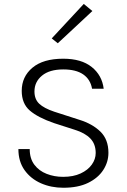

<svg xmlns="http://www.w3.org/2000/svg" viewBox="-20 -918 628 950"><path d="M293.5 11Q233 11 182.5 -11.2Q132 -33.5 101.5 -76.2Q71 -119 71 -180.5H127Q127 -133.5 150 -103Q173 -72.5 210.8 -57.8Q248.5 -43 292.5 -43Q343 -43 379 -59.8Q415 -76.5 434.2 -103.5Q453.5 -130.5 453.5 -161Q453.5 -205.5 426.8 -233Q400 -260.5 349.5 -276L247 -309Q167.5 -336.5 127.5 -371Q87.5 -405.5 87.5 -468.5Q87.5 -538.5 140.5 -583Q193.5 -627.5 293 -627.5Q382.5 -627.5 433.8 -586.5Q485 -545.5 493 -479H435.5Q427.5 -525 391.8 -549.8Q356 -574.5 293 -574.5Q225 -574.5 187.8 -543.8Q150.5 -513 150.5 -465.5Q150.5 -427 174 -404.8Q197.5 -382.5 248 -365.5L372 -325.5Q437 -305.5 476.8 -266.8Q516.5 -228 516.5 -162Q516.5 -116.5 491 -77Q465.5 -37.5 416 -13.2Q366.5 11 293.5 11ZM266 -704 236 -728 394.5 -898.5 437 -863.5Z"/></svg>

Font: Karla Light
Style: Regular
Weight: 300
Designer: Jonathan Pinhorn
Version: Version 2.004;gftools[0.9.33]